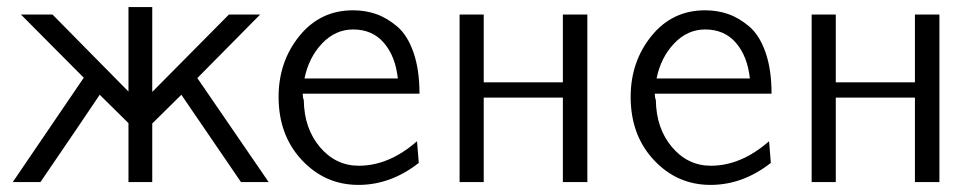

<svg xmlns="http://www.w3.org/2000/svg" viewBox="-20 -513 2749 541"><path d="M16 0 216 -294 39 -472H128L342 -255V-493H409V-254L625 -472H713L536 -293Q670 -97 737 0H659L491 -246L409 -165V0H342V-166L261 -246Q206 -164 94 0Z M765 -240Q765 -339 823.5 -411.5Q882 -484 975 -484Q1009 -484 1039.5 -473.5Q1070 -463 1099 -438.5Q1128 -414 1145 -365.5Q1162 -317 1162 -249H833Q833 -238 836 -231Q837 -151 881.5 -98.5Q926 -46 991 -46Q1076 -46 1155 -115L1160 -54Q1081 8 990 8Q896 8 830.5 -62Q765 -132 765 -240ZM838 -292H1101Q1094 -355 1061.5 -392.5Q1029 -430 975 -430Q925 -430 887.5 -390.5Q850 -351 838 -292Z M1275 0V-472H1343V-281H1566V-472H1635V0H1566V-238H1343V0Z M1757 -240Q1757 -339 1815.5 -411.5Q1874 -484 1967 -484Q2001 -484 2031.5 -473.5Q2062 -463 2091 -438.5Q2120 -414 2137 -365.5Q2154 -317 2154 -249H1825Q1825 -238 1828 -231Q1829 -151 1873.5 -98.5Q1918 -46 1983 -46Q2068 -46 2147 -115L2152 -54Q2073 8 1982 8Q1888 8 1822.5 -62Q1757 -132 1757 -240ZM1830 -292H2093Q2086 -355 2053.5 -392.5Q2021 -430 1967 -430Q1917 -430 1879.5 -390.5Q1842 -351 1830 -292Z M2267 0V-472H2335V-281H2558V-472H2627V0H2558V-238H2335V0Z"/></svg>

Font: Coval
Style: ExtraLight
Weight: 250
Foundry: Context Ltd
Version: Version 001.000